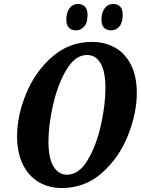

<svg xmlns="http://www.w3.org/2000/svg" viewBox="-20 -936 709 967"><path d="M66 -250Q66 -353 111.5 -464Q157 -575 243 -650Q329 -725 444 -725Q507 -725 558 -697Q609 -669 639 -611Q669 -553 669 -467Q669 -366 624.5 -254Q580 -142 494 -65.5Q408 11 291 11Q226 11 175 -19Q124 -49 95 -108Q66 -167 66 -250ZM511 -492Q511 -576 486.5 -617.5Q462 -659 418 -659Q359 -659 315 -585.5Q271 -512 247.5 -409Q224 -306 224 -223Q224 -139 249.5 -97.5Q275 -56 317 -56Q377 -56 421 -129Q465 -202 488 -305Q511 -408 511 -492ZM314 -837Q314 -873 330 -894.5Q346 -916 373 -916Q395 -916 408 -902Q421 -888 421 -861Q421 -821 403.5 -802Q386 -783 363 -783Q340 -783 327 -796.5Q314 -810 314 -837ZM491 -837Q491 -872 507 -894Q523 -916 550 -916Q573 -916 585.5 -902.5Q598 -889 598 -861Q598 -821 580.5 -802Q563 -783 540 -783Q517 -783 504 -796.5Q491 -810 491 -837Z"/></svg>

Font: Noto Serif CondExtraBold
Style: Italic
Weight: 800
Width: 3
Italic angle: -12°
Designer: Monotype Design Team
Foundry: Monotype Imaging Inc.
Version: Version 1.001